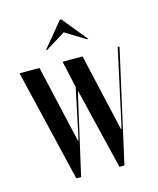

<svg xmlns="http://www.w3.org/2000/svg" viewBox="-103 -745 675 818"><g transform="rotate(-15 234.0 -335.5)"><path d="M148 -561H154L241 -615L329 -561H335L245 -671H239ZM132 0H153L234 -356H236L322 0H344L455 -495H447L379 -182L372 -153H370L292 -495H204L230 -377L189 -182L182 -153H180L102 -495H14Z"/></g></svg>

Font: Moniqa SemBd Display
Style: Regular
Weight: 600
Designer: Rajesh Rajput
Foundry: Rajesh Rajput
Version: Version 1.000